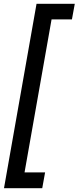

<svg xmlns="http://www.w3.org/2000/svg" viewBox="-20 -831 413 1009"><path d="M1 158 172 -811H373L358 -729H251L109 75H217L202 158Z"/></svg>

Font: DM Sans 16pt Medium
Style: Italic
Weight: 500
Italic angle: -10°
Version: Version 4.004;gftools[0.9.30]